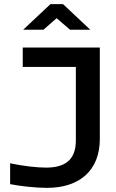

<svg xmlns="http://www.w3.org/2000/svg" viewBox="-20 -900 562 929"><path d="M203 -89C162 -89 93 -96 29 -110V-9C79 1 155 9 207 9C366 9 463 -76 463 -228V-670H90V-576H347V-220C347 -122 289 -89 203 -89ZM92 -756H190L254 -812L319 -756H417L285 -880H224Z"/></svg>

Font: LT Wave Medium
Style: Regular
Weight: 500
Designer: Daniel Lyons
Version: Version 2.5 (Glyphs App)